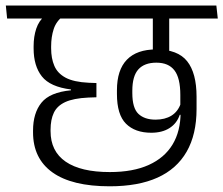

<svg xmlns="http://www.w3.org/2000/svg" viewBox="-46 -650 784 674"><path d="M433 -585H646L641.5 -630.5H428.5ZM547.5 -600.5H491V-481H547.5ZM713.5 -630.5H-25.5L-21 -585H718.5ZM490.5 -461H548V-601.5H490.5ZM339 4Q439.5 4 507 -26.5Q574.5 -57 609.2 -117.5Q644 -178 644 -267.5V-310.5Q644 -393.5 611 -435Q578 -476.5 502 -476.5Q434.5 -476.5 399.5 -440.5Q364.5 -404.5 364.5 -333V-320Q364.5 -247.5 396.2 -215.8Q428 -184 485 -184Q523.5 -184 549.2 -200.5Q575 -217 585 -247H591.5L588.5 -286.5Q578.5 -258 555.8 -244Q533 -230 500 -230Q461.5 -230 440 -250.2Q418.5 -270.5 418.5 -323.5V-331.5Q418.5 -383 439.8 -406.5Q461 -430 503 -430Q545.5 -430 566.2 -403.2Q587 -376.5 587 -316.5V-271L588 -262V-256Q588 -189.5 559.8 -142.8Q531.5 -96 476.2 -71Q421 -46 339.5 -46Q237.5 -46 184.5 -82.5Q131.5 -119 131.5 -189.5V-194.5Q131.5 -230 143 -254.2Q154.5 -278.5 183.2 -291.8Q212 -305 264 -307.5L292.5 -308.5V-358.5L265.5 -359.5Q213 -362 184.5 -377.2Q156 -392.5 144.8 -418.8Q133.5 -445 133.5 -480.5V-486.5Q133.5 -520.5 142.5 -548Q151.5 -575.5 176 -594H111Q90.5 -577 81.2 -549.2Q72 -521.5 72 -487.5V-480Q72 -418.5 101 -381.8Q130 -345 203 -336V-333Q129 -326 99.5 -289.5Q70 -253 70 -191.5V-185.5Q70 -93.5 138.2 -44.8Q206.5 4 339 4Z"/></svg>

Font: Anek Devanagari Medium Light
Style: Regular
Weight: 300
Version: Version 1.003